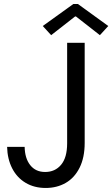

<svg xmlns="http://www.w3.org/2000/svg" viewBox="-20 -934 562 962"><path d="M15.6 -198.2H103.5Q104.5 -140.6 131.6 -106.4Q158.7 -72.3 206.1 -72.3Q255.9 -72.3 286.1 -108.4Q316.4 -144.5 316.4 -215.8V-719.7H404.3V-217.8Q404.3 -145 378.9 -94Q353.5 -43 309.3 -17.6Q265.1 7.8 209 7.8Q151.4 7.8 108.2 -18.1Q64.9 -43.9 41 -90.6Q17.1 -137.2 15.6 -198.2ZM194.3 -803.7 347.7 -914.1H370.1L522.5 -803.7L480.5 -757.8L360.4 -851.6H356.4L236.3 -757.8Z"/></svg>

Font: Reddit Sans Vanilla
Style: Regular
Weight: 400
Designer: Stephen Hutchings
Foundry: Reddit
Version: Version 1.013